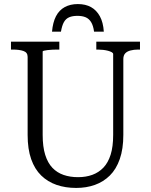

<svg xmlns="http://www.w3.org/2000/svg" viewBox="-20 -915 743 945"><path d="M363 -895Q326 -895 298.5 -880Q271 -865 255.5 -835Q240 -805 236 -759H280Q285 -789 294.5 -806Q304 -823 320.5 -830Q337 -837 361 -837Q385 -837 401.5 -830Q418 -823 428.5 -806Q439 -789 443 -759H491Q488 -805 471.5 -835Q455 -865 428 -880Q401 -895 363 -895ZM190 -251Q190 -193 202.5 -153Q215 -113 238 -89Q261 -65 293 -54Q325 -43 364 -43Q403 -43 434.5 -54.5Q466 -66 489 -90Q512 -114 524.5 -153.5Q537 -193 537 -251V-649Q537 -654 530 -658Q523 -662 512 -665Q501 -668 487.5 -669.5Q474 -671 462 -671H454V-710H669V-671H659Q639 -671 622 -666.5Q605 -662 596 -652Q587 -642 587 -624V-251Q587 -182 569.5 -132Q552 -82 520.5 -51Q489 -20 447 -5Q405 10 355 10Q302 10 258.5 -5Q215 -20 183 -51Q151 -82 133.5 -131.5Q116 -181 116 -251V-635Q116 -657 95.5 -664Q75 -671 44 -671H34V-710H272V-671H264Q252 -671 239 -670.5Q226 -670 214.5 -668.5Q203 -667 196.5 -665.5Q190 -664 190 -661Z"/></svg>

Font: Roboto Serif 28pt Condensed Light
Style: Regular
Weight: 300
Width: 3
Designer: Greg Gazdowicz
Foundry: Commercial Type
Version: Version 1.008